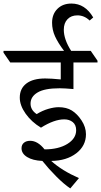

<svg xmlns="http://www.w3.org/2000/svg" viewBox="-62 -906 564 1071"><path d="M108.4 -328.1Q108.4 -292.5 142.6 -269.5Q174.3 -289.1 207 -298.6Q239.7 -308.1 265.1 -308.1Q308.6 -308.1 338.6 -289.6Q368.7 -271 393.1 -233.9Q417.5 -196.8 417.5 -157.2Q417.5 -92.3 363.3 -50.8Q309.1 -9.3 223.6 -8.3Q284.2 46.4 378.4 87.4L330.1 145Q294.4 121.1 251.7 78.1Q209 35.2 174.3 -8.3Q120.6 -10.7 89.4 -30Q58.1 -49.3 58.1 -79.1Q58.1 -98.6 71.3 -109.6Q84.5 -120.6 106.4 -120.6Q148.4 -120.6 186.5 -72.8Q264.2 -72.8 313.5 -103Q362.8 -133.3 362.8 -179.7Q362.8 -209.5 343.8 -224.9Q324.7 -240.2 296.4 -240.2Q240.2 -240.2 166.5 -193.8Q113.8 -225.6 81.1 -271.7Q48.3 -317.9 48.3 -361.3Q48.3 -412.1 85.2 -440.2Q122.1 -468.3 190.4 -468.3Q223.1 -468.3 276.9 -462.9V-557.6H-4.9L-42.5 -612.3V-622.1H295.4Q261.7 -666.5 245.1 -703.1Q228.5 -739.7 228.5 -779.3Q228.5 -827.1 258.3 -856.7Q288.1 -886.2 336.4 -886.2Q412.6 -886.2 458 -808.6L438 -791.5Q408.2 -820.3 369.6 -820.3Q335 -820.3 314.5 -798.8Q293.9 -777.3 293.9 -740.2Q293.9 -686 335 -622.1H444.3L481.9 -567.4V-557.6H347.7V-409.2Q297.4 -413.6 271 -413.6Q186.5 -413.6 147.5 -390.1Q108.4 -366.7 108.4 -328.1Z"/></svg>

Font: Noto Serif Devanagari
Style: Regular
Weight: 400
Designer: Monotype Design Team
Foundry: Monotype Imaging Inc.
Version: Version 1.01